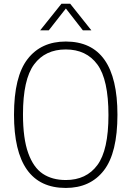

<svg xmlns="http://www.w3.org/2000/svg" viewBox="-20 -964 680 994"><path d="M52.5 -370Q52.5 -567.5 122.8 -658.2Q193 -749 320.5 -749Q588 -749 588 -370Q588 -172.5 517.8 -81.8Q447.5 9 320.5 9Q52.5 9 52.5 -370ZM541.5 -368Q541.5 -552 484.2 -630Q427 -708 320.5 -708Q214 -708 156.5 -630.5Q99 -553 99 -372Q99 -247 126 -171.8Q153 -96.5 201.8 -64.2Q250.5 -32 320.5 -32Q427 -32 484.2 -109.5Q541.5 -187 541.5 -368ZM453 -807H409L321 -920L232.5 -807H188L298 -944.5H343.5Z"/></svg>

Font: Encode Sans Semi Condensed ExLight
Style: Regular
Weight: 275
Width: 4
Designer: Multiple Designers
Foundry: Impallari Type
Version: Version 2.000